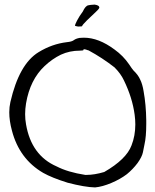

<svg xmlns="http://www.w3.org/2000/svg" viewBox="-20 -817 678 839"><path d="M366.2 -793.9Q373 -795.9 393.6 -796.9Q413.1 -793.9 414.1 -785.2Q414.1 -780.3 408.2 -774.4Q404.3 -770.5 398.4 -764.6Q381.8 -749 360.4 -728.5Q338.9 -707 338.9 -703.1Q338.9 -701.2 326.2 -701.2Q324.2 -701.2 320.3 -701.2Q309.6 -703.1 308.6 -704.1Q307.6 -704.1 307.6 -706.1Q308.6 -710.9 316.4 -726.6Q327.1 -747.1 341.8 -766.6Q353.5 -792 366.2 -793.9ZM328.1 -651.4Q336.9 -652.3 346.7 -652.3Q411.1 -652.3 480.5 -600.6Q518.6 -573.2 543.9 -536.1Q556.6 -516.6 563.5 -508.8Q584 -489.3 592.8 -468.8Q602.5 -449.2 607.4 -418.9Q618.2 -359.4 619.1 -291Q619.1 -283.2 619.1 -275.4Q619.1 -218.8 611.3 -185.5Q607.4 -168 604.5 -151.4Q600.6 -131.8 581.1 -104.5Q560.5 -77.1 534.2 -55.7Q505.9 -34.2 466.8 -17.6Q427.7 -1 395.5 2Q350.6 1 275.4 -18.6Q207 -40 168.9 -61.5Q64.5 -122.1 32.2 -246.1Q20.5 -289.1 20.5 -326.2Q20.5 -349.6 25.4 -371.1Q63.5 -537.1 148.4 -588.9Q207 -625 272.5 -632.8Q293.9 -634.8 302.7 -641.6Q311.5 -648.4 328.1 -651.4ZM367.2 -596.7Q359.4 -598.6 355.5 -600.6Q351.6 -601.6 348.6 -601.6Q347.7 -602.5 346.7 -602.5Q345.7 -602.5 345.7 -601.6Q344.7 -600.6 344.7 -598.6Q344.7 -595.7 329.1 -595.7Q284.2 -595.7 246.1 -578.1Q208 -559.6 174.8 -528.3Q111.3 -468.8 93.8 -365.2Q89.8 -340.8 89.8 -318.4Q89.8 -294.9 93.8 -273.4Q117.2 -137.7 227.5 -89.8Q276.4 -64.5 352.5 -52.7Q355.5 -52.7 357.4 -52.7Q392.6 -52.7 435.5 -65.4Q532.2 -121.1 554.7 -181.6Q571.3 -223.6 571.3 -273.4Q571.3 -293.9 568.4 -315.4Q558.6 -389.6 521.5 -465.8Q507.8 -495.1 480.5 -522.5Q426.8 -564.5 367.2 -596.7Z"/></svg>

Font: Yahfie
Style: Heavy
Weight: 600
Designer: Joe Palazzolo
Foundry: jozolo LLC
Version: Version 001.000